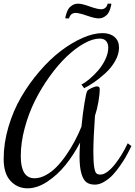

<svg xmlns="http://www.w3.org/2000/svg" viewBox="-35 -1000 735 1045"><path d="M473.1 -174.8Q473.1 -118.7 477.5 -91.3Q481.9 -64 489.3 -56.9Q496.6 -49.8 511.2 -49.8Q529.8 -49.8 552 -66.9Q574.2 -84 593.3 -109.4Q612.3 -134.8 624.8 -154.8Q637.2 -174.8 645 -189.9L660.2 -220.2L680.2 -205.1L665 -174.8Q657.7 -160.2 648.4 -144Q639.2 -127.9 619.4 -99.1Q599.6 -70.3 579.8 -49.1Q560.1 -27.8 533.4 -11.5Q506.8 4.9 481.9 4.9Q453.6 4.9 436 -7.6Q418.5 -20 408.2 -54.7Q397.9 -89.4 397.9 -149.9Q397.9 -177.2 400.9 -224.1Q365.7 -156.7 321.5 -102.1Q277.3 -47.4 222.4 -11.2Q167.5 24.9 115.2 24.9Q59.6 24.9 22.2 -15.4Q-15.1 -55.7 -15.1 -134.8Q-15.1 -221.2 11 -309.6Q37.1 -397.9 80.3 -471.9Q123.5 -545.9 179.7 -611.3Q235.8 -676.8 295.4 -722.2Q355 -767.6 414.6 -793.7Q474.1 -819.8 522.9 -819.8Q564 -819.8 588.4 -798.8Q612.8 -777.8 612.8 -740.2Q612.8 -704.6 591.6 -667.5Q570.3 -630.4 538.6 -601.6Q506.8 -572.8 477.1 -552.2Q447.3 -531.7 422.9 -520L408.2 -540Q428.2 -549.8 452.4 -570.1Q476.6 -590.3 499.8 -617.2Q522.9 -644 538.6 -677.2Q554.2 -710.4 554.2 -741.2Q554.2 -763.2 542.5 -776.6Q530.8 -790 507.8 -790Q469.7 -790 422.6 -763.7Q375.5 -737.3 328.1 -692.4Q280.8 -647.5 235.4 -584.2Q189.9 -521 155.3 -451.7Q120.6 -382.3 99.4 -303Q78.1 -223.6 78.1 -149.9Q78.1 -29.8 152.8 -29.8Q183.1 -29.8 214.6 -46.9Q246.1 -64 272.9 -91.6Q299.8 -119.1 325.4 -156.2Q351.1 -193.4 371.3 -231.4Q391.6 -269.5 408.2 -310.1Q415.5 -382.8 424.8 -439.7Q434.1 -496.6 439.9 -504.9Q443.8 -511.7 462.9 -520.8Q481.9 -529.8 493.2 -529.8Q507.8 -529.8 507.8 -515.1Q507.8 -487.3 500.5 -445.3Q493.2 -403.3 481.9 -370.1Q473.1 -243.7 473.1 -174.8ZM340.8 -899.9H320.8Q320.8 -903.3 321.5 -908.7Q322.3 -914.1 326.7 -927.7Q331.1 -941.4 337.9 -952.1Q344.7 -962.9 358.6 -971.4Q372.6 -980 390.6 -980Q410.6 -980 453.1 -964.8Q495.6 -949.7 515.6 -949.7Q529.3 -949.7 538.1 -957.3Q546.9 -964.8 548.8 -972.7L550.8 -980H570.8Q570.8 -976.6 570.1 -971.2Q569.3 -965.8 564.9 -952.1Q560.5 -938.5 553.7 -927.7Q546.9 -917 533 -908.4Q519 -899.9 501 -899.9Q481 -899.9 438.2 -914.8Q395.5 -929.7 376 -929.7Q367.7 -929.7 360.8 -926.5Q354 -923.3 350.3 -919.2Q346.7 -915 344.5 -910.6Q342.3 -906.2 341.8 -903.3Z"/></svg>

Font: Rochester
Style: Regular
Weight: 400
Designer: Gillian Fisher
Foundry: Font Diner, Inc DBA Sideshow
Version: Version 1.005